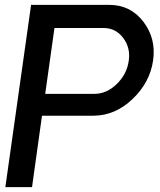

<svg xmlns="http://www.w3.org/2000/svg" viewBox="-20 -770 658 790"><path d="M429.2 -750Q517.1 -750 570.1 -680.4Q623 -610.8 609.9 -521Q596.7 -430.2 524.9 -362.1Q453.1 -293.9 363.8 -293.9H152.8L111.8 0H2L107.9 -750ZM368.2 -383.8Q418.9 -383.8 460.4 -424.3Q502 -464.8 509.8 -520Q517.6 -573.2 486.8 -614Q456.1 -654.8 405.8 -654.8H204.1L166 -383.8Z"/></svg>

Font: Oakes Grotesk
Style: Medium Italic
Weight: 500
Designer: Samuel Oakes
Foundry: Samuel Oakes
Version: Version 1.0 | wf-rip DC20170320